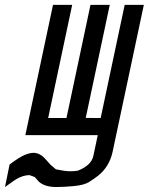

<svg xmlns="http://www.w3.org/2000/svg" viewBox="-43 -544 599 773"><path d="M350.6 0H59.1L170.4 -524.4H247.6L150.9 -68.8H224.6L321.3 -524.4H398.9L302.2 -69.3L362.3 -68.8L459 -524.4H536.1L410.2 67.9Q397 127.9 351.1 164.1Q335.4 176.3 315.7 188.7Q295.9 201.2 254.9 205.1Q213.9 209 183.6 209Q138.7 209 114.7 188.5Q109.9 184.1 97.2 168.9L76.2 161.1Q43.9 161.1 8.8 186.5Q-0.5 193.4 -22.9 209L-4.4 118.2Q34.7 88.9 55.7 80.1Q76.7 71.3 91.8 71.3Q118.2 71.3 141.1 97.7L160.2 119.1L182.1 137.7Q219.2 145.5 239.3 145.5Q259.3 145.5 270.5 143.1Q325.2 121.6 333 83Z"/></svg>

Font: Tuffy
Style: Italic
Weight: 400
Italic angle: -12°
Designer: Thatcher Ulrich, Karoly Barta and Michael Everson
Version: Version 001.271